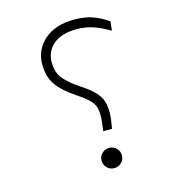

<svg xmlns="http://www.w3.org/2000/svg" viewBox="-107 -791 800 889"><g transform="rotate(-15 293.0 -346.5)"><path d="M326.2 -168.9Q328.6 -189.9 331.1 -207.8Q333.5 -225.6 333.5 -243.2Q333.5 -265.1 328.6 -282.2Q323.7 -299.3 305.7 -317.9Q287.6 -336.4 248.5 -362.3Q186.5 -403.8 159.9 -443.1Q133.3 -482.4 133.3 -540Q133.3 -609.9 185.5 -656.5Q237.8 -703.1 331.1 -703.1Q383.8 -703.1 423.3 -687.7Q462.9 -672.4 490.2 -650.9L485.4 -607.9Q447.3 -630.9 409.9 -644Q372.6 -657.2 329.6 -657.2Q256.8 -657.2 217.5 -624.3Q178.2 -591.3 178.2 -538.6Q178.2 -488.3 204.1 -458Q230 -427.7 277.3 -396.5Q320.8 -368.2 342.3 -344.7Q363.8 -321.3 370.6 -298.1Q377.4 -274.9 377.4 -246.1Q377.4 -229 375 -210.7Q372.6 -192.4 368.2 -168.9ZM332 9.8Q312 9.8 297.6 -4.4Q283.2 -18.6 283.2 -38.6Q283.2 -58.6 297.6 -73Q312 -87.4 332 -87.4Q352.1 -87.4 366.5 -73Q380.9 -58.6 380.9 -38.6Q380.9 -18.6 366.5 -4.4Q352.1 9.8 332 9.8Z"/></g></svg>

Font: Cascadia Mono NF ExtraLight
Style: Regular
Weight: 200
Monospace: yes
Designer: Aaron Bell
Foundry: Saja Typeworks
Version: Version 2404.023; ttfautohint (v1.8.4)